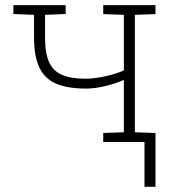

<svg xmlns="http://www.w3.org/2000/svg" viewBox="-20 -548 688 741"><path d="M378.4 0V-34.7L458 -37.6V-239.7Q426.8 -225.6 386.2 -215.8Q345.7 -206.1 312 -206.1Q242.2 -206.1 197.8 -224.6Q153.3 -243.2 132.3 -286.6Q111.3 -330.1 111.3 -404.8V-490.7L31.7 -494.1V-528.3H153.8H233.4V-494.1L153.8 -490.7V-404.8Q153.8 -343.3 169.4 -308.3Q185.1 -273.4 220 -258.8Q254.9 -244.1 312 -244.1Q349.1 -245.1 389.9 -254.4Q430.7 -263.7 458 -276.4V-490.7L378.4 -493.7V-528.3H580.1V-493.7L500.5 -490.7V-37.6L580.1 -34.7V0ZM537.6 172.9V-21H580.1V172.9Z"/></svg>

Font: Roboto Slab ExtraLight
Style: Regular
Weight: 250
Designer: Google
Version: Version 2.000; ttfautohint (v1.8.1.43-b0c9)